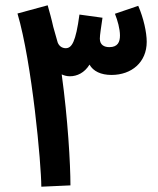

<svg xmlns="http://www.w3.org/2000/svg" viewBox="-20 -701 598 725"><path d="M246 -1C246 -82 236 -254 213 -420C222 -416 232 -413 244 -413C271 -413 299 -426 318 -457C332 -432 361 -418 401 -418C477 -418 534 -466 534 -543C534 -579 522 -633 502 -679L414 -649C424 -624 433 -592 433 -567C433 -543 425 -523 393 -523C374 -523 357 -531 357 -555C357 -569 362 -599 367 -634L280 -646C266 -542 251 -519 228 -519C214 -519 200 -528 196 -547L181 -600C175 -628 167 -656 160 -681L46 -650C101 -464 136 -80 136 4Z"/></svg>

Font: Noto Sans Arabic UI Cn SmBd
Style: Regular
Weight: 600
Width: 3
Designer: Monotype Design Team, Nadine Chahine and Nizar Qandah
Foundry: Monotype Imaging Inc.
Version: Version 2.010